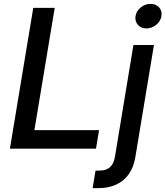

<svg xmlns="http://www.w3.org/2000/svg" viewBox="-20 -768 855 992"><path d="M31.2 0 151.9 -727.5H262.7L157.7 -95.7H491.7L476.1 0ZM669.4 -535.6H775.4L679.2 44.4Q670.9 95.2 646 130.9Q621.1 166.5 581.1 185.3Q541 204.1 487.3 204.1H458.5L473.6 113.3H495.1Q529.8 113.3 549.1 95Q568.4 76.7 574.2 39.6ZM736.3 -621.1Q709 -621.1 692.6 -639.6Q676.3 -658.2 680.2 -684.6Q684.6 -711.4 707.3 -729.7Q730 -748 757.8 -748Q785.6 -748 802 -729.7Q818.4 -711.4 814 -684.6Q809.6 -658.2 786.9 -639.6Q764.2 -621.1 736.3 -621.1Z"/></svg>

Font: Inter 20pt Medium
Style: Italic
Weight: 500
Italic angle: -9.3988°
Version: Version 4.001;git-66647c0bb